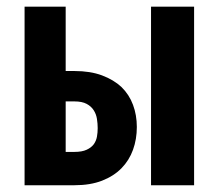

<svg xmlns="http://www.w3.org/2000/svg" viewBox="-20 -548 640 568"><path d="M174.3 -337.9V-528.3H52.7V0H200.2Q247.1 0 281.7 -13.4Q316.4 -26.9 339.4 -50.3Q362.3 -73.7 373.5 -105Q384.8 -136.2 384.8 -172.4Q384.8 -207.5 373.5 -237.8Q362.3 -268.1 339.4 -290.5Q316.4 -312 281.7 -325Q247.1 -337.9 200.2 -337.9ZM554.2 0V-528.3H426.8V0ZM174.3 -248H200.2Q222.7 -248 236.3 -240.7Q250 -233.4 257.3 -221.7Q264.6 -210.4 266.8 -196.3Q269 -182.1 269 -168.9Q269 -155.8 266.8 -143.6Q264.6 -131.3 257.3 -121.1Q250 -111.3 236.3 -105Q222.7 -98.6 200.2 -98.6H174.3Z"/></svg>

Font: Roboto Mono SemiBold
Style: Regular
Weight: 600
Monospace: yes
Designer: Google
Version: Version 3.000